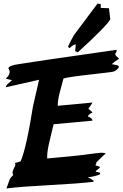

<svg xmlns="http://www.w3.org/2000/svg" viewBox="-20 -1018 684 1071"><path d="M334 -580Q324 -542 314 -505Q302 -461 302 -428Q359 -434 474 -444Q488 -445 496 -447Q490 -434 473 -412L496 -391Q473 -379 470 -369Q496 -358 496 -345Q424 -338 279 -325Q277 -315 257 -233Q243 -177 243 -141Q243 -141 244 -134Q300 -139 411 -150Q536 -166 543 -166Q558 -166 570 -163L518 -113Q518 -105 512 -96L538 -87Q536 -80 525 -72.5Q514 -65 513 -61Q513 -60 526 -58Q539 -56 539 -51Q539 -51 537 -45Q508 -33 469 -29Q486 -23 503 -9L501 -4Q420 6 258.5 14.5Q97 23 16 33Q22 16 34 -17Q36 -24 54 -42Q50 -48 50 -54Q50 -65 58 -80Q66 -95 66 -99Q66 -104 63 -109Q74 -111 95 -118Q127 -191 164 -425Q176 -474 198 -573L12 -531Q14 -542 27 -553Q45 -569 47 -571L12 -579Q34 -598 34 -619Q34 -625 30.5 -630Q27 -635 27 -637Q27 -652 88 -661Q146 -670 261 -687L630 -740L631 -736Q631 -731 627 -725.5Q623 -720 623 -717Q623 -709 632.5 -701.5Q642 -694 644 -690Q624 -679 603 -660Q605 -659 626 -656Q643 -653 643 -646Q643 -635 618 -620Q611 -616 489 -603Q362 -589 334 -580ZM524 -998 542 -995V-974L588 -972L595 -910Q574 -872 414 -726L399 -733Q400 -746 403 -770H400Q389 -770 369 -750Q362 -751 360 -760Q370 -782 393 -823Z"/></svg>

Font: Ode an Erik AH
Style: Regular
Weight: 400
Designer: Andreas Höfeld
Foundry: Fontgrube AH
Version: Version 2.00